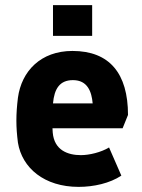

<svg xmlns="http://www.w3.org/2000/svg" viewBox="-20 -720 556 750"><path d="M287 10C346 10 409 -4 454 -34L406 -144C375 -125 329 -114 296 -114C245 -114 192 -133 186 -202C186 -208 185 -213 185 -219H459L480 -271C480 -433 408 -521 263 -521C139 -521 64 -442 50 -338C46 -305 44 -277 44 -249C44 -221 46 -195 50 -163C66 -64 153 10 287 10ZM187 -580H340V-700H187ZM187 -316C192 -373 213 -407 265 -407C322 -407 338 -362 342 -316Z"/></svg>

Font: Finlandica
Style: Bold
Weight: 700
Designer: Niklas Ekholm, Juho Hiilivirta, Jaakko Suomalainen
Foundry: Helsinki Type Studio
Version: Version 2.000;Glyphs 3.2 (3202)